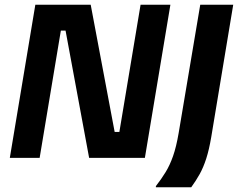

<svg xmlns="http://www.w3.org/2000/svg" viewBox="-20 -670 1010 815"><path d="M21.7 0 130 -650H365L466.7 -110H486.7L576.7 -650H703.3L595 0H358.3L258.3 -540H238.3L148.3 0ZM641.7 125V120Q665 90 682.9 60.8Q700.8 31.7 714.6 -7.5Q728.3 -46.7 738.3 -105L830 -650H970L876.7 -88.3Q867.5 -34.2 855.4 3.3Q843.3 40.8 827.5 69.2Q811.7 97.5 791.7 125Z"/></svg>

Font: Familjen Grotesk
Style: Bold Italic
Weight: 700
Italic angle: -9.46201°
Designer: Anders Wikstroem, Jonas Baeckman, Matilda Gysing, Kristian Moeller
Foundry: Familjen STHLM AB
Version: Version 2.002; ttfautohint (v1.8.4.7-5d5b)